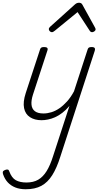

<svg xmlns="http://www.w3.org/2000/svg" viewBox="-104 -857 739 1396"><path d="M198 17Q148 17 114 -5Q80 -27 71 -71Q62 -115 83 -180L186 -494Q189 -506 195.5 -510.5Q202 -515 216 -515Q233 -515 239 -509Q245 -503 241 -491L136 -170Q122 -127 125 -96Q128 -65 149.5 -48.5Q171 -32 212 -32Q240 -32 269.5 -41Q299 -50 327.5 -69.5Q356 -89 383.5 -119.5Q411 -150 434 -193L532 -494Q535 -506 541.5 -510.5Q548 -515 561 -515Q580 -515 584.5 -507.5Q589 -500 585 -488L335 281Q309 364 276 416.5Q243 469 197 494Q151 519 83 519Q40 519 7.5 506Q-25 493 -47 469.5Q-69 446 -81 412Q-85 401 -83.5 393Q-82 385 -68 379Q-54 374 -47 376Q-40 378 -37 388Q-19 437 11.5 453.5Q42 470 88 470Q139 470 174 449.5Q209 429 235 387Q261 345 282 278L401 -87Q376 -57 349 -36.5Q322 -16 296 -4.5Q270 7 245 12Q220 17 198 17ZM273 -623Q265 -623 258 -630Q251 -637 251 -645Q251 -650 253.5 -654Q256 -658 260 -662L441 -825Q449 -832 456 -834.5Q463 -837 471 -837Q478 -837 484.5 -834Q491 -831 495 -823L585 -660Q588 -655 589.5 -651Q591 -647 591 -644Q591 -635 582 -629Q573 -623 566 -623Q560 -623 555.5 -626Q551 -629 548 -634L460 -769L295 -634Q288 -629 283.5 -626Q279 -623 273 -623Z"/></svg>

Font: Playwrite RO ExtraLight
Style: Regular
Weight: 250
Version: Version 1.002